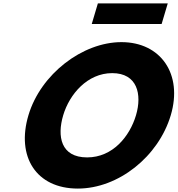

<svg xmlns="http://www.w3.org/2000/svg" viewBox="-20 -1086 1037 1121"><path d="M551.4 -1066 515.7 -946H923.7L959.4 -1066ZM146 -413C74.2 -172 190.5 15 434.5 15C671.5 15 905.2 -172 977 -413C1048.7 -654 918.1 -840 689.1 -840C462.1 -840 217.7 -654 146 -413ZM349 -413C385.6 -536 490.2 -659 635.2 -659C781.2 -659 810.6 -536 774 -413C737.4 -290 638.7 -167 488.7 -167C334.7 -167 312.4 -290 349 -413Z"/></svg>

Font: Hussar
Style: BdOblThree
Weight: 700
Foundry: Cannot Into Space Fonts
Version: Version 2.00